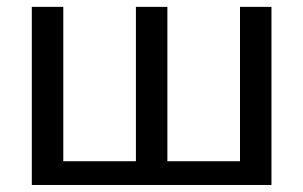

<svg xmlns="http://www.w3.org/2000/svg" viewBox="-20 -526 862 546"><path d="M752 -506.5V0H70.5V-506.5H160V-67.5H366.5V-506.5H456V-67.5H662.5V-506.5Z"/></svg>

Font: Lato 2
Style: Regular
Weight: 400
Designer: Lukasz Dziedzic with Adam Twardoch and Botio Nikoltchev
Foundry: tyPoland Lukasz Dziedzic
Version: Version 2.015; 2015-08-06; http://www.latofonts.com/